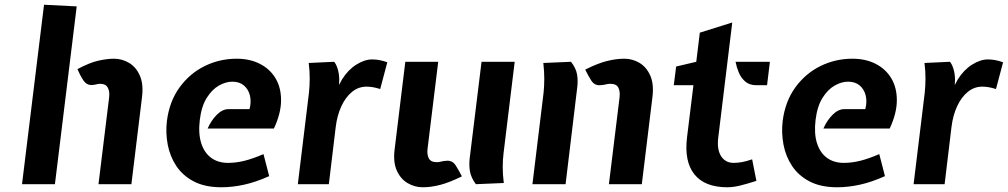

<svg xmlns="http://www.w3.org/2000/svg" viewBox="-20 -778 4257 811"><path d="M73 0 166 -758 304 -751 212 0ZM396 0 441 -367Q444 -392 435.2 -408Q426.5 -424 404 -424Q395 -424 388.5 -422Q382 -420 369 -419Q346.5 -417.5 332.5 -438.2Q318.5 -459 307 -486Q359.5 -514 396.5 -522Q433.5 -530 461 -530Q495.5 -530 525 -512.5Q554.5 -495 570.5 -459.2Q586.5 -423.5 580 -369L535 0Z M915 13Q846.5 13 799.5 -11.2Q752.5 -35.5 725.2 -76.2Q698 -117 688.5 -166.8Q679 -216.5 685 -267Q695.5 -349.5 738.2 -408.5Q781 -467.5 844.2 -498.8Q907.5 -530 980 -530Q1035.5 -530 1078 -508.2Q1120.5 -486.5 1144 -447Q1167.5 -407.5 1167.2 -353.5Q1167 -299.5 1137 -235H857Q872 -269.5 895.8 -293.2Q919.5 -317 945 -317H1034Q1042 -347.5 1035.8 -374Q1029.5 -400.5 1010.5 -416.8Q991.5 -433 961 -433Q933.5 -433 904.5 -416.5Q875.5 -400 853.2 -364.5Q831 -329 824 -272Q817 -214.5 829.8 -173.8Q842.5 -133 871.8 -111.5Q901 -90 943 -90Q977.5 -90 1012.5 -98.8Q1047.5 -107.5 1093 -127L1117 -34Q1060 -8.5 1010.8 2.2Q961.5 13 915 13Z M1238 0 1285 -386Q1288 -414 1288.2 -445.5Q1288.5 -477 1284 -512L1391 -517Q1398.5 -510.5 1405.5 -489.5Q1412.5 -468.5 1413 -443L1412 -419L1425 -443Q1450 -483 1485 -505Q1520 -527 1552 -527Q1568 -527 1583.5 -524Q1599 -521 1616 -515L1586 -402Q1566.5 -408 1553.2 -410Q1540 -412 1528 -412Q1494 -412 1466.8 -389.8Q1439.5 -367.5 1421.8 -329Q1404 -290.5 1398 -241L1369 0Z M1766 13Q1731.5 13 1701.8 -4.5Q1672 -22 1656 -57.8Q1640 -93.5 1647 -148L1692 -517H1831L1786 -150Q1783 -125.5 1791.2 -109.2Q1799.5 -93 1825 -93Q1835 -93 1844.5 -95.8Q1854 -98.5 1868 -99Q1891.5 -100.5 1905.2 -78.8Q1919 -57 1931 -33Q1878 -7 1839.2 3Q1800.5 13 1766 13ZM1990 0Q1970 -27 1965.2 -53.5Q1960.5 -80 1964 -110L2014 -517H2154L2107 -131Q2103.5 -103.5 2103.5 -72Q2103.5 -40.5 2108 -5Z M2552 0 2597 -367Q2600 -392 2591.8 -408Q2583.5 -424 2558 -424Q2548.5 -424 2539 -421.5Q2529.5 -419 2515 -418Q2491 -416.5 2477.2 -438.2Q2463.5 -460 2452 -484Q2504.5 -510.5 2543.5 -520.2Q2582.5 -530 2617 -530Q2651.5 -530 2681 -512.5Q2710.5 -495 2726.5 -459.2Q2742.5 -423.5 2736 -369L2691 0ZM2229 0 2276 -386Q2279 -414 2279 -445.5Q2279 -477 2275 -512L2392 -517Q2413 -490 2417.5 -463.5Q2422 -437 2418 -407L2369 0Z M3052 13Q2957 13 2913.2 -41.5Q2869.5 -96 2882 -198L2909 -418H2826L2836 -497L2921 -517L2936 -640L3073 -683L3014 -198Q3007.5 -147 3025.8 -118.5Q3044 -90 3079 -90Q3093.5 -90 3112.2 -93Q3131 -96 3157 -105L3175 -14Q3136 -1.5 3106.5 5.8Q3077 13 3052 13ZM3175 -418Q3146 -418 3128 -433.5Q3110 -449 3100.5 -472Q3091 -495 3087 -517H3232L3220 -418Z M3516 13Q3447.5 13 3400.5 -11.2Q3353.5 -35.5 3326.2 -76.2Q3299 -117 3289.5 -166.8Q3280 -216.5 3286 -267Q3296.5 -349.5 3339.2 -408.5Q3382 -467.5 3445.2 -498.8Q3508.5 -530 3581 -530Q3636.5 -530 3679 -508.2Q3721.5 -486.5 3745 -447Q3768.5 -407.5 3768.2 -353.5Q3768 -299.5 3738 -235H3458Q3473 -269.5 3496.8 -293.2Q3520.5 -317 3546 -317H3635Q3643 -347.5 3636.8 -374Q3630.5 -400.5 3611.5 -416.8Q3592.5 -433 3562 -433Q3534.5 -433 3505.5 -416.5Q3476.5 -400 3454.2 -364.5Q3432 -329 3425 -272Q3418 -214.5 3430.8 -173.8Q3443.5 -133 3472.8 -111.5Q3502 -90 3544 -90Q3578.5 -90 3613.5 -98.8Q3648.5 -107.5 3694 -127L3718 -34Q3661 -8.5 3611.8 2.2Q3562.5 13 3516 13Z M3839 0 3886 -386Q3889 -414 3889.2 -445.5Q3889.5 -477 3885 -512L3992 -517Q3999.5 -510.5 4006.5 -489.5Q4013.5 -468.5 4014 -443L4013 -419L4026 -443Q4051 -483 4086 -505Q4121 -527 4153 -527Q4169 -527 4184.5 -524Q4200 -521 4217 -515L4187 -402Q4167.5 -408 4154.2 -410Q4141 -412 4129 -412Q4095 -412 4067.8 -389.8Q4040.5 -367.5 4022.8 -329Q4005 -290.5 3999 -241L3970 0Z"/></svg>

Font: Expletus Sans
Style: Italic
Weight: 400
Italic angle: -7°
Designer: Jasper de Waard
Foundry: Designtown
Version: Version 7.500